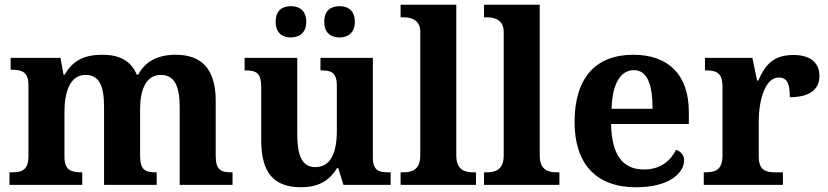

<svg xmlns="http://www.w3.org/2000/svg" viewBox="-20 -780 3492 810"><path d="M20 0H327V-53H324C280 -53 252 -62 252 -118V-309C252 -391 275 -464 341 -464C400 -464 419 -415 419 -329V0H641V-53H638C593 -53 571 -62 571 -124V-321C571 -398 595 -464 658 -464C717 -464 738 -415 738 -329V0H961V-53H957C912 -53 890 -62 890 -124V-356C890 -491 828 -549 722 -549C645 -549 593 -521 563 -465H557C533 -524 483 -549 412 -549C330 -549 285 -521 253 -465H248L235 -536H25V-486H28C72 -486 100 -477 100 -421V-122C100 -62 73 -53 28 -53H20Z M1413 -622C1445 -622 1477 -639 1477 -688C1477 -738 1445 -754 1413 -754C1378 -754 1348 -738 1348 -688C1348 -639 1378 -622 1413 -622ZM1207 -622C1240 -622 1272 -639 1272 -688C1272 -738 1240 -754 1207 -754C1173 -754 1143 -738 1143 -688C1143 -639 1173 -622 1207 -622ZM1250 10C1318 10 1368 -14 1402 -71H1407L1429 0H1628V-53H1620C1581 -53 1553 -58 1553 -116V-536H1332V-483H1335C1374 -483 1401 -477 1401 -419V-227C1401 -134 1374 -75 1310 -75C1251 -75 1234 -130 1234 -216V-536H1012V-483H1015C1064 -483 1082 -470 1082 -412V-188C1082 -53 1134 10 1250 10Z M1670 0H1988V-53H1976C1936 -53 1905 -67 1905 -124V-760H1670V-707H1682C1710 -707 1753 -699 1753 -646V-124C1753 -67 1722 -53 1682 -53H1670Z M2022 0H2340V-53H2328C2288 -53 2257 -67 2257 -124V-760H2022V-707H2034C2062 -707 2105 -699 2105 -646V-124C2105 -67 2074 -53 2034 -53H2022Z M2663 10C2807 10 2866 -52 2866 -104C2866 -126 2851 -142 2832 -148C2809 -102 2766 -65 2698 -65C2608 -65 2561 -123 2558 -257H2886V-308C2886 -467 2797 -549 2652 -549C2494 -549 2404 -453 2404 -265C2404 -91 2493 10 2663 10ZM2733 -321H2560C2563 -427 2598 -484 2654 -484C2711 -484 2733 -423 2733 -321Z M2949 0H3283V-53H3251C3211 -53 3181 -61 3181 -120V-273C3181 -350 3206 -453 3265 -453C3302 -453 3312 -425 3312 -370C3391 -370 3437 -399 3437 -460C3437 -511 3404 -548 3328 -548C3246 -548 3210 -511 3179 -440H3174L3154 -536H2954V-483H2957C3001 -483 3028 -474 3028 -415V-125C3028 -62 2998 -53 2953 -53H2949Z"/></svg>

Font: Noto Serif Georgian Bold
Style: Regular
Weight: 700
Designer: Monotype Design Team, Akaki Razmadze
Foundry: Google LLC
Version: Version 2.003